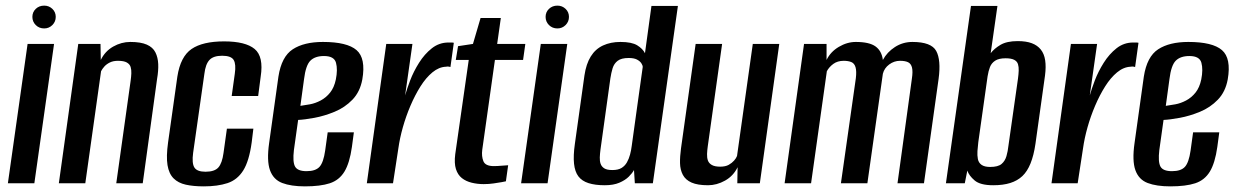

<svg xmlns="http://www.w3.org/2000/svg" viewBox="-20 -651 4388 682"><path d="M8 0 78 -495H172L102 0ZM137 -550Q119 -550 107 -562Q95 -574 95 -591Q95 -608 107 -619.5Q119 -631 137 -631Q154 -631 166 -619.5Q178 -608 178 -591Q178 -574 166 -562Q154 -550 137 -550Z M189 0 258 -495H337L338 -438Q353 -469 382 -485.5Q411 -502 443 -502Q480 -502 501.5 -492.5Q523 -483 532 -465Q541 -447 542 -423.5Q543 -400 538 -371L487 0H393L444 -364Q446 -378 446.5 -390.5Q447 -403 444 -413Q441 -423 430.5 -429Q420 -435 399 -435Q382 -435 370 -429Q358 -423 350.5 -414.5Q343 -406 339 -398L283 0Z M704 11Q667 11 640 5Q613 -1 596.5 -17.5Q580 -34 575 -64.5Q570 -95 577 -145L610 -379Q621 -450 660.5 -477Q700 -504 776 -504Q852 -504 884.5 -477Q917 -450 906 -379L897 -310H803L814 -389Q819 -423 810 -438Q801 -453 769 -453Q738 -453 724 -438Q710 -423 706 -389L666 -108Q661 -71 670.5 -56Q680 -41 710 -41Q742 -41 755.5 -56Q769 -71 774 -108L786 -194H880L874 -145Q865 -79 844 -45.5Q823 -12 788 -0.5Q753 11 704 11Z M1063 11Q1014 11 982.5 -1Q951 -13 939 -46.5Q927 -80 936 -143L969 -379Q980 -450 1020 -476Q1060 -502 1127 -502Q1213 -502 1246.5 -473Q1280 -444 1267 -369Q1259 -325 1232 -297Q1205 -269 1168.5 -254Q1132 -239 1097 -232.5Q1062 -226 1039 -225L1024 -118Q1019 -76 1028 -59.5Q1037 -43 1069 -43Q1101 -43 1115 -58.5Q1129 -74 1135 -116L1144 -181H1237L1230 -129Q1222 -72 1203.5 -41.5Q1185 -11 1151.5 0Q1118 11 1063 11ZM1047 -275Q1062 -277 1081 -280.5Q1100 -284 1119 -294Q1138 -304 1152.5 -322Q1167 -340 1173 -369Q1180 -404 1173.5 -428Q1167 -452 1131 -452Q1099 -452 1082.5 -435.5Q1066 -419 1060 -370Z M1283 0 1352 -495H1445L1419 -312Q1425 -334 1437 -365.5Q1449 -397 1468.5 -428Q1488 -459 1514 -479.5Q1540 -500 1573 -500Q1577 -500 1583 -500Q1589 -500 1592 -499L1580 -413Q1578 -414 1573.5 -414.5Q1569 -415 1564 -414Q1539 -413 1516 -394Q1493 -375 1473.5 -344Q1454 -313 1438 -275.5Q1422 -238 1411 -199Q1400 -160 1395 -124L1376 0Z M1698 3Q1676 3 1655.5 -2Q1635 -7 1620.5 -18.5Q1606 -30 1599.5 -50.5Q1593 -71 1597 -103L1645 -438H1599L1607 -487L1660 -495L1687 -587H1759L1746 -495H1846L1838 -438H1738L1693 -119Q1690 -96 1697 -78.5Q1704 -61 1734 -61Q1747 -61 1763.5 -62.5Q1780 -64 1785 -64L1777 -7Q1774 -6 1762 -4Q1750 -2 1733.5 0.5Q1717 3 1698 3Z M1831 0 1901 -495H1995L1925 0ZM1960 -550Q1942 -550 1930 -562Q1918 -574 1918 -591Q1918 -608 1930 -619.5Q1942 -631 1960 -631Q1977 -631 1989 -619.5Q2001 -608 2001 -591Q2001 -574 1989 -562Q1977 -550 1960 -550Z M2128 7Q2094 7 2070.5 -0.5Q2047 -8 2034.5 -24.5Q2022 -41 2019 -69.5Q2016 -98 2022 -140L2056 -383Q2062 -424 2078.5 -450.5Q2095 -477 2122 -489.5Q2149 -502 2184 -502Q2224 -502 2243.5 -490Q2263 -478 2271 -462L2294 -630H2388L2299 0H2235L2232 -47Q2226 -36 2213.5 -23.5Q2201 -11 2180 -2Q2159 7 2128 7ZM2155 -47Q2176 -47 2188 -54.5Q2200 -62 2207 -74.5Q2214 -87 2218 -102Q2222 -117 2224 -133Q2234 -204 2243.5 -273.5Q2253 -343 2263 -413Q2263 -419 2258 -426.5Q2253 -434 2242.5 -439.5Q2232 -445 2213 -445Q2187 -445 2174 -435Q2161 -425 2156 -408.5Q2151 -392 2148 -372L2113 -120Q2111 -105 2110.5 -92Q2110 -79 2113.5 -69Q2117 -59 2126.5 -53Q2136 -47 2155 -47Z M2495 7Q2458 7 2436.5 -2.5Q2415 -12 2405.5 -30Q2396 -48 2395.5 -71.5Q2395 -95 2399 -124L2451 -495H2545L2494 -131Q2492 -117 2491.5 -104Q2491 -91 2494.5 -81Q2498 -71 2508.5 -65Q2519 -59 2538 -59Q2557 -59 2568.5 -65.5Q2580 -72 2587.5 -80.5Q2595 -89 2598 -97L2654 -495H2748L2679 0H2599L2600 -57Q2585 -26 2555.5 -9.5Q2526 7 2495 7Z M2767 0 2836 -495H2916V-438Q2930 -467 2959.5 -484.5Q2989 -502 3020 -502Q3068 -502 3090 -486Q3112 -470 3116 -438Q3131 -466 3159 -484Q3187 -502 3221 -502Q3288 -502 3305.5 -470Q3323 -438 3314 -371L3262 0H3168L3219 -371Q3223 -397 3219.5 -411Q3216 -425 3205.5 -430Q3195 -435 3177 -435Q3156 -435 3138.5 -422Q3121 -409 3116 -389L3061 0H2967L3020 -373Q3023 -398 3019 -412Q3015 -426 3004 -430.5Q2993 -435 2977 -435Q2955 -435 2940 -424Q2925 -413 2917 -398L2861 0Z M3508 7Q3462 7 3442 -10Q3422 -27 3416 -45L3407 0H3340L3429 -630H3523L3499 -462Q3511 -478 3533.5 -491.5Q3556 -505 3595 -505Q3625 -505 3645 -497.5Q3665 -490 3677 -475Q3689 -460 3692.5 -437Q3696 -414 3692 -383L3658 -140Q3652 -99 3640.5 -70.5Q3629 -42 3611.5 -25.5Q3594 -9 3568.5 -1Q3543 7 3508 7ZM3497 -58Q3525 -58 3537.5 -68.5Q3550 -79 3555 -96.5Q3560 -114 3562 -133L3596 -372Q3598 -387 3598.5 -400Q3599 -413 3596 -423Q3593 -433 3582.5 -438.5Q3572 -444 3552 -444Q3528 -444 3515 -435.5Q3502 -427 3496.5 -413Q3491 -399 3488 -380L3455 -146Q3453 -130 3452 -114.5Q3451 -99 3453.5 -86Q3456 -73 3466.5 -65.5Q3477 -58 3497 -58Z M3715 0 3784 -495H3877L3851 -312Q3857 -334 3869 -365.5Q3881 -397 3900.5 -428Q3920 -459 3946 -479.5Q3972 -500 4005 -500Q4009 -500 4015 -500Q4021 -500 4024 -499L4012 -413Q4010 -414 4005.5 -414.5Q4001 -415 3996 -414Q3971 -413 3948 -394Q3925 -375 3905.5 -344Q3886 -313 3870 -275.5Q3854 -238 3843 -199Q3832 -160 3827 -124L3808 0Z M4137 11Q4088 11 4056.5 -1Q4025 -13 4013 -46.5Q4001 -80 4010 -143L4043 -379Q4054 -450 4094 -476Q4134 -502 4201 -502Q4287 -502 4320.5 -473Q4354 -444 4341 -369Q4333 -325 4306 -297Q4279 -269 4242.5 -254Q4206 -239 4171 -232.5Q4136 -226 4113 -225L4098 -118Q4093 -76 4102 -59.5Q4111 -43 4143 -43Q4175 -43 4189 -58.5Q4203 -74 4209 -116L4218 -181H4311L4304 -129Q4296 -72 4277.5 -41.5Q4259 -11 4225.5 0Q4192 11 4137 11ZM4121 -275Q4136 -277 4155 -280.5Q4174 -284 4193 -294Q4212 -304 4226.5 -322Q4241 -340 4247 -369Q4254 -404 4247.5 -428Q4241 -452 4205 -452Q4173 -452 4156.5 -435.5Q4140 -419 4134 -370Z"/></svg>

Font: Alumni Sans SemiBold
Style: Italic
Weight: 600
Italic angle: -8°
Version: Version 1.016